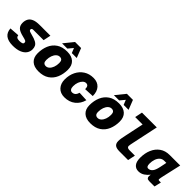

<svg xmlns="http://www.w3.org/2000/svg" viewBox="228 -1942 3143 3143"><g transform="rotate(45 1800.0 -370.5)"><path d="M252 12Q38 12 27 -162L196 -174Q199 -146 216.5 -133Q234 -120 274 -120Q315 -120 335.5 -129Q356 -138 356 -160Q356 -181 338.5 -191Q321 -201 264 -214Q174 -235 138 -270Q102 -305 102 -368Q102 -419 123 -458Q144 -497 193 -518.5Q242 -540 326 -540H574L547 -410H305Q288 -410 279 -402Q270 -394 270 -382Q270 -363 286 -355Q302 -347 344 -336Q418 -318 457.5 -296Q497 -274 511.5 -244.5Q526 -215 526 -176Q526 -123 496 -80.5Q466 -38 405 -13Q344 12 252 12Z M846 12Q743 12 686 -40.5Q629 -93 629 -190Q629 -290 663.5 -372Q698 -454 770 -503Q842 -552 954 -552Q1058 -552 1114.5 -499.5Q1171 -447 1171 -349Q1171 -249 1136.5 -167Q1102 -85 1030 -36.5Q958 12 846 12ZM872 -134Q906 -134 933.5 -159.5Q961 -185 977 -228.5Q993 -272 993 -327Q993 -369 976.5 -387.5Q960 -406 928 -406Q894 -406 866.5 -380.5Q839 -355 823 -311Q807 -267 807 -212Q807 -170 824 -152Q841 -134 872 -134ZM797 -587 932 -753H1072L1137 -587H1023L989 -671L919 -587Z M1446 12Q1353 12 1299 -46.5Q1245 -105 1245 -200Q1245 -301 1284.5 -380.5Q1324 -460 1395.5 -506Q1467 -552 1564 -552Q1657 -552 1710 -494Q1763 -436 1763 -332L1595 -324Q1595 -367 1580.5 -386.5Q1566 -406 1536 -406Q1506 -406 1480 -381.5Q1454 -357 1437.5 -314.5Q1421 -272 1421 -218Q1421 -177 1437 -155.5Q1453 -134 1479 -134Q1550 -134 1573 -218L1737 -210Q1711 -110 1635 -49Q1559 12 1446 12Z M2046 12Q1943 12 1886 -40.5Q1829 -93 1829 -190Q1829 -290 1863.5 -372Q1898 -454 1970 -503Q2042 -552 2154 -552Q2258 -552 2314.5 -499.5Q2371 -447 2371 -349Q2371 -249 2336.5 -167Q2302 -85 2230 -36.5Q2158 12 2046 12ZM2072 -134Q2106 -134 2133.5 -159.5Q2161 -185 2177 -228.5Q2193 -272 2193 -327Q2193 -369 2176.5 -387.5Q2160 -406 2128 -406Q2094 -406 2066.5 -380.5Q2039 -355 2023 -311Q2007 -267 2007 -212Q2007 -170 2024 -152Q2041 -134 2072 -134ZM1997 -587 2132 -753H2272L2337 -587H2223L2189 -671L2119 -587Z M2712 0Q2639 0 2608.5 -26.5Q2578 -53 2578 -107Q2578 -141 2585.5 -181.5Q2593 -222 2603 -268L2669 -580H2497L2524 -710H2867L2773 -268Q2766 -234 2761 -209.5Q2756 -185 2756 -170Q2756 -152 2769.5 -141Q2783 -130 2813 -130H2940L2913 0Z M3160 12Q3098 12 3061.5 -32.5Q3025 -77 3025 -168Q3025 -273 3061 -357Q3097 -441 3166.5 -490.5Q3236 -540 3336 -540H3579L3506 -218Q3501 -195 3496.5 -172.5Q3492 -150 3492 -138Q3492 -120 3512 -120H3552L3524 0H3408Q3368 0 3354 -14.5Q3340 -29 3340 -56Q3340 -71 3344 -93Q3312 -50 3265.5 -19Q3219 12 3160 12ZM3244 -134Q3285 -134 3315.5 -169Q3346 -204 3364 -292L3388 -410H3340Q3295 -410 3264 -382.5Q3233 -355 3217 -308.5Q3201 -262 3201 -206Q3201 -134 3244 -134Z"/></g></svg>

Font: Geist Mono Black
Style: Italic
Weight: 900
Italic angle: -12°
Monospace: yes
Designer: Basement.studio, Andrés Briganti, Mateo Zaragoza
Foundry: Basement.studio, Vercel, Andrés Briganti, Guido Ferreyra, Mateo Zaragoza
Version: Version 1.500; ttfautohint (v1.8.4.7-5d5b)